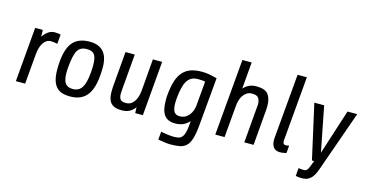

<svg xmlns="http://www.w3.org/2000/svg" viewBox="-87 -1106 3241 1700"><g transform="rotate(15 1533.5 -256.5)"><path d="M339 -414Q326 -417 309.5 -419.5Q293 -422 279 -422Q254 -422 236 -408.5Q218 -395 206 -374Q194 -353 187.5 -327Q181 -301 179 -276L155 0H70L113 -500H183L185 -438Q205 -468 231.5 -487.5Q258 -507 294 -507Q312 -507 323.5 -505Q335 -503 346 -501Z M782 -316Q782 -150 731 -71.5Q680 7 567 7Q527 7 495.5 -2.5Q464 -12 442 -35.5Q420 -59 408.5 -98Q397 -137 397 -196Q397 -358 447.5 -432.5Q498 -507 612 -507Q782 -507 782 -316ZM692 -245Q695 -284 695 -314Q695 -382 675 -409.5Q655 -437 606 -437Q576 -437 555 -427Q534 -417 520.5 -394.5Q507 -372 499 -335Q491 -298 486 -245Q483 -215 483 -190Q483 -122 504 -92.5Q525 -63 573 -63Q629 -63 656.5 -105.5Q684 -148 692 -245Z M1026 -500 998 -170Q997 -159 996.5 -149.5Q996 -140 996 -131Q996 -102 1008 -83.5Q1020 -65 1060 -65Q1089 -65 1109 -79Q1129 -93 1141.5 -115Q1154 -137 1160 -162.5Q1166 -188 1168 -211L1192 -500H1277L1234 0H1164L1162 -53Q1142 -25 1113 -9Q1084 7 1040 7Q1002 7 977.5 -2.5Q953 -12 938.5 -29.5Q924 -47 918 -72.5Q912 -98 912 -130Q912 -142 912.5 -154Q913 -166 914 -180L941 -500Z M1398 -233Q1405 -307 1421.5 -359Q1438 -411 1467.5 -444Q1497 -477 1539.5 -492Q1582 -507 1641 -507Q1679 -507 1714.5 -500Q1750 -493 1780 -485L1740 -40Q1733 37 1719 82Q1705 127 1681 150Q1657 173 1621.5 180Q1586 187 1536 187Q1513 187 1480 182.5Q1447 178 1422 173L1429 99Q1440 101 1454.5 104Q1469 107 1485 109Q1501 111 1517.5 112.5Q1534 114 1547 114Q1572 114 1590.5 109.5Q1609 105 1621.5 91Q1634 77 1642 50.5Q1650 24 1654 -20L1657 -59Q1635 -34 1604 -18.5Q1573 -3 1528 -3Q1459 -3 1427.5 -45.5Q1396 -88 1396 -178Q1396 -191 1396 -204.5Q1396 -218 1398 -233ZM1550 -75Q1580 -75 1601.5 -87Q1623 -99 1637.5 -118Q1652 -137 1660 -159.5Q1668 -182 1670 -203L1690 -430Q1679 -432 1663 -433.5Q1647 -435 1624 -435Q1588 -435 1564 -421.5Q1540 -408 1524 -381Q1508 -354 1499 -314.5Q1490 -275 1485 -223Q1484 -210 1483.5 -198.5Q1483 -187 1483 -176Q1483 -124 1498.5 -99.5Q1514 -75 1550 -75Z M1898 0 1959 -700H2044L2023 -455Q2044 -479 2072.5 -493Q2101 -507 2142 -507Q2220 -507 2249 -469.5Q2278 -432 2278 -363Q2278 -353 2277.5 -342Q2277 -331 2276 -320L2249 0H2164L2191 -320Q2192 -328 2193 -339.5Q2194 -351 2194 -358Q2194 -392 2179 -413.5Q2164 -435 2120 -435Q2092 -435 2072 -422Q2052 -409 2038.5 -389Q2025 -369 2018 -344Q2011 -319 2009 -296L1983 0Z M2549 -5Q2538 -3 2523 0Q2508 3 2488 3Q2474 3 2460 -1.5Q2446 -6 2435.5 -16.5Q2425 -27 2418.5 -45Q2412 -63 2412 -90Q2412 -95 2412.5 -105.5Q2413 -116 2414 -122L2465 -700H2550L2501 -137Q2500 -127 2499 -116.5Q2498 -106 2498 -103Q2498 -85 2504.5 -77.5Q2511 -70 2528 -70Q2536 -70 2543.5 -72Q2551 -74 2555 -75Z M2873 44Q2863 73 2851.5 97.5Q2840 122 2825 139Q2810 156 2788.5 165.5Q2767 175 2737 175Q2721 175 2705.5 173Q2690 171 2681 169L2687 96Q2698 98 2711 99Q2724 100 2739 100Q2754 100 2764.5 88.5Q2775 77 2783 55L2804 0H2784L2672 -500H2762L2843 -87L2976 -500H3065Z"/></g></svg>

Font: Share
Style: Italic
Weight: 400
Version: Version 1.002